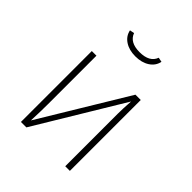

<svg xmlns="http://www.w3.org/2000/svg" viewBox="-204 -868 996 996"><g transform="rotate(45 293.5 -370.5)"><path d="M473 0H439V-384Q439 -419 443 -479L154 0H114V-520H148V-165Q148 -111 145 -42L434 -520H473ZM178 -736 203 -741Q221 -691 293 -691Q366 -691 384 -741L409 -736Q402 -701 370.5 -680.5Q339 -660 293 -660Q247 -660 216 -680.5Q185 -701 178 -736Z"/></g></svg>

Font: FiraSans
Style: Regular
Weight: 200
Designer: Carrois Corporate & Edenspiekermann AG
Foundry: Carrois Corporate GbR & Edenspiekermann AG
Version: Version 3.106;PS 003.106;hotconv 1.0.70;makeotf.lib2.5.58329